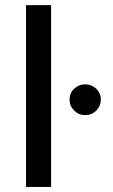

<svg xmlns="http://www.w3.org/2000/svg" viewBox="-20 -736 446 756"><path d="M181.2 -715.8H82.5V0H181.2ZM253.9 -344.2C253.9 -327.1 259.8 -313 272 -300.8C284.2 -288.6 298.3 -282.7 315.4 -282.7C332.5 -282.7 347.2 -288.6 359.4 -300.8C371.1 -313 377 -327.1 377 -344.2C377 -377.9 350.1 -403.8 315.4 -403.8C298.3 -403.8 284.2 -397.9 272 -386.7C259.8 -375.5 253.9 -361.3 253.9 -344.2Z"/></svg>

Font: Estedad Medium
Style: Regular
Weight: 500
Designer: Amin Abedi
Version: Version 7.3